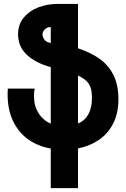

<svg xmlns="http://www.w3.org/2000/svg" viewBox="-20 -745 640 972"><path d="M237 7Q172 -4.5 123 -39.2Q74 -74 46.2 -132Q18.5 -190 18.5 -268.5Q18.5 -277.5 19.5 -296.5H155.5Q152 -278.5 152 -258.5Q152 -209 175 -172.5Q198 -136 237 -119V-405Q159.5 -426.5 115.5 -468Q71.5 -509.5 71.5 -571.5Q71.5 -621.5 100.5 -656.2Q129.5 -691 174.8 -708Q220 -725 268.5 -725H375V-500.5Q440.5 -478.5 485.2 -446.5Q530 -414.5 554.8 -364.2Q579.5 -314 579.5 -242Q579.5 -172 553.2 -120.2Q527 -68.5 481 -37Q435 -5.5 375 6.5V207.5H237ZM445.5 -249Q445.5 -281.5 438.5 -301.8Q431.5 -322 416.8 -335.8Q402 -349.5 375 -362.5V-120Q409 -133.5 427.2 -166.2Q445.5 -199 445.5 -249ZM195 -571.5Q195 -559 204.5 -545Q214 -531 237 -527.5V-608Q223.5 -608 214 -602Q204.5 -596 199.8 -587.5Q195 -579 195 -571.5Z"/></svg>

Font: JuliaMono Black
Style: Regular
Weight: 900
Monospace: yes
Designer: cormullion
Foundry: corm
Version: Version 0.054; ttfautohint (v1.8.4)